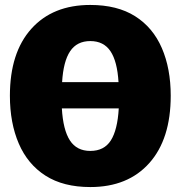

<svg xmlns="http://www.w3.org/2000/svg" viewBox="-20 -736 730 776"><path d="M345 20Q236 20 164 -26Q92 -72 56 -155.5Q20 -239 20 -349Q20 -523 106.5 -619.5Q193 -716 345 -716Q454 -716 526 -670.5Q598 -625 634 -542Q670 -459 670 -349Q670 -174 583.5 -77Q497 20 345 20ZM459 -404Q454 -488 426.5 -529Q399 -570 345 -570Q291 -570 263.5 -529Q236 -488 231 -404ZM345 -126Q401 -126 428 -168.5Q455 -211 460 -298H230Q235 -211 262.5 -168.5Q290 -126 345 -126Z"/></svg>

Font: Trujillo Black
Style: Regular
Weight: 900
Designer: Fira Sans original fonts by bBox Type GmbH, Carrois Corporate GbR, & Edenspiekermann AG / Changes by Cristiano Sobral
Foundry: Fira Sans original fonts by bBox Type GmbH, Carrois Corporate GbR, & Edenspiekermann AG / Changes by Cristiano Sobral
Version: Version 4.301;July 28, 2020;FontCreator 13.0.0.2655 64-bit